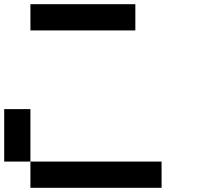

<svg xmlns="http://www.w3.org/2000/svg" viewBox="-20 -895 1040 915"><path d="M0 -125V-375H125V-125ZM125 -125H750V0H125ZM125 -750V-875H625V-750Z"/></svg>

Font: GalmuriMono7 Regular
Style: Regular
Weight: 400
Designer: Lee Minseo (quiple)
Version: Version 2.399;hotconv 1.1.1;makeotfexe 2.6.0 DEVELOPMENT